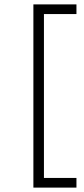

<svg xmlns="http://www.w3.org/2000/svg" viewBox="-20 -735 384 874"><path d="M132 119V-715H328V-671H180V75H328V119Z"/></svg>

Font: Julius Sans One
Style: Regular
Weight: 400
Designer: Luciano Vergara
Foundry: LatinoType
Version: Version 1.001